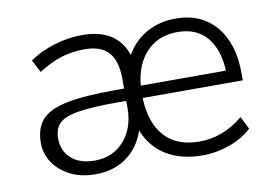

<svg xmlns="http://www.w3.org/2000/svg" viewBox="-60 -589 987 691"><g transform="rotate(-10 433.5 -243.0)"><path d="M238 8Q187 8 148 -11Q109 -30 86 -63Q63 -96 63 -137Q63 -191 90.5 -221.5Q118 -252 182.5 -265Q247 -278 357 -278H392V-312Q392 -380 363.5 -411Q335 -442 277 -442Q231 -442 190.5 -429.5Q150 -417 107 -389L83 -435Q121 -462 173 -478Q225 -494 276 -494Q403 -494 437 -393Q465 -442 512 -468Q559 -494 618 -494Q711 -494 764.5 -431Q818 -368 818 -258V-233H452Q455 -142 499.5 -92.5Q544 -43 627 -43Q713 -43 787 -104L810 -58Q778 -27 728.5 -9.5Q679 8 630 8Q553 8 499 -24Q445 -56 419 -120Q399 -60 352 -26Q305 8 238 8ZM616 -445Q546 -445 503 -400Q460 -355 453 -278H764Q761 -355 723.5 -400Q686 -445 616 -445ZM244 -41Q310 -41 351 -87.5Q392 -134 392 -206V-233H358Q268 -233 217.5 -225Q167 -217 147 -197.5Q127 -178 127 -142Q127 -97 158 -69Q189 -41 244 -41Z"/></g></svg>

Font: Nunito Sans Light
Style: Regular
Weight: 300
Designer: Vernon Adams
Foundry: Vernon Adams
Version: Version 3.101; ttfautohint (v1.8.4.7-5d5b);gftools[0.9.27]